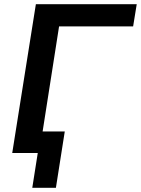

<svg xmlns="http://www.w3.org/2000/svg" viewBox="-20 -725 668 910"><path d="M38 0 150 -705H628L611 -600H260L182 -102H287L245 165H133L159 0Z"/></svg>

Font: Mulish
Style: Bold Italic
Weight: 700
Italic angle: -9°
Designer: Vernon Adams
Foundry: Vernon Adams
Version: Version 3.603; ttfautohint (v1.8.3)